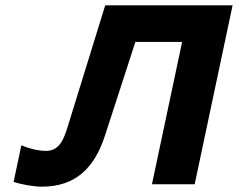

<svg xmlns="http://www.w3.org/2000/svg" viewBox="-20 -690 891 719"><path d="M374 -670 233 -214C214 -149 191 -125 152 -125C126 -125 93 -132 60 -146L31 -9C60 1 106 9 137 9C261 9 334 -59 374 -185L487 -533H662L549 0H709L851 -670Z"/></svg>

Font: LT Wave Text Black Italic
Style: Regular
Weight: 900
Designer: Daniel Lyons
Version: Version 2.5 (Glyphs App)